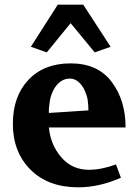

<svg xmlns="http://www.w3.org/2000/svg" viewBox="-20 -786 585 821"><path d="M35 -256Q35 -374 101.5 -444.5Q168 -515 282 -515Q398 -515 457.5 -436Q517 -357 517 -241H189Q196 -167 242 -113.5Q288 -60 360 -60Q414 -60 476 -83L497 -26Q404 15 315 15Q186 15 110.5 -60.5Q35 -136 35 -256ZM189 -303 358 -314Q358 -338 355 -358.5Q352 -379 338 -408Q313 -450 279 -450Q239 -450 213 -409Q198 -384 193 -354Q188 -324 189 -303ZM112 -586 227 -766H336L453 -586L385 -562L282 -687L180 -562Z"/></svg>

Font: Volkhov
Style: Bold
Weight: 700
Designer: Cyreal (www.cyreal.org)
Foundry: Cyreal (www.cyreal.org)
Version: Version 1.010